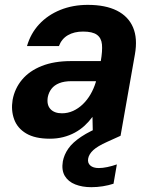

<svg xmlns="http://www.w3.org/2000/svg" viewBox="-20 -558 631 789"><path d="M184.9 12Q123.9 12 87.6 -9.6Q51.3 -31.2 38.1 -67.9Q24.8 -104.5 31.8 -147.5Q40.6 -194.8 70.7 -230.7Q100.7 -266.6 151.4 -286.8Q202.1 -307 272.6 -307H394.2Q401.4 -348.6 399 -375.3Q396.5 -401.9 378.3 -415.1Q360.2 -428.3 321.1 -428.3Q284.9 -428.3 259.1 -413.4Q233.4 -398.6 222.1 -368.6H90.9Q105.9 -420.6 141.1 -458.5Q176.3 -496.3 227.7 -517.2Q279 -538 340.7 -538Q413.4 -538 460.5 -514.3Q507.6 -490.5 526.8 -445.3Q546 -400.1 534.4 -334.6L475.4 0H361.7L360 -77.7Q345.4 -57.9 327.5 -41.4Q309.6 -25 287.5 -13Q265.5 -1.1 239.7 5.5Q214 12 184.9 12ZM234.7 -92.4Q258.3 -92.4 280.1 -102.1Q301.8 -111.9 320.1 -129.4Q338.4 -147 351.9 -170.2Q365.4 -193.4 373.6 -220.2L374.4 -224.4H273.3Q243.9 -224.4 223.5 -216.2Q203.1 -208 191.7 -193.2Q180.3 -178.5 176.4 -159.1Q171.2 -127.2 187.3 -109.8Q203.3 -92.4 234.7 -92.4ZM355.1 211.2Q318.2 211.2 289.4 199.9Q260.6 188.7 246.4 165.1Q232.2 141.4 238.2 105.1Q243.4 77.6 260.8 52.6Q278.1 27.7 313.6 4Q349 -19.8 408.3 -43.4L457.1 -62.9L475.4 0L420 25.1Q380.8 42.7 363.3 58.9Q345.8 75.1 342.4 93Q339 111.3 350.9 121.9Q362.7 132.6 386.2 132.6Q401.4 132.6 420.8 128.6Q440.3 124.6 460.2 117.6L446.5 197Q426.2 203.6 402.7 207.4Q379.2 211.2 355.1 211.2Z"/></svg>

Font: DM Sans 9pt
Style: Italic
Weight: 400
Italic angle: -10°
Designer: Colophon Foundry, Jonny Pinhorn
Foundry: Colophon Foundry
Version: Version 4.004